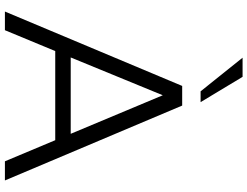

<svg xmlns="http://www.w3.org/2000/svg" viewBox="-133 -875 1008 782"><g transform="rotate(90 371.0 -484.0)"><path d="M368 -643 525 -268H214ZM637 0H715L410 -722H330L27 0H103L188 -205H551ZM293 -968H215L352 -797H396Z"/></g></svg>

Font: Perun Light
Style: Regular
Weight: 300
Foundry: Copyright (c) Stefan Peev, Context Ltd, 2016
Version: Version 1.089